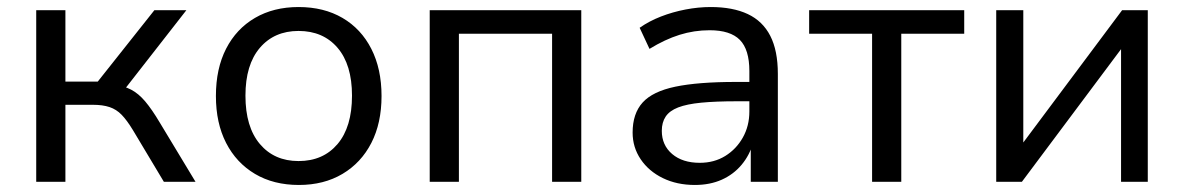

<svg xmlns="http://www.w3.org/2000/svg" viewBox="-20 -517 3368 546"><path d="M83 0V-488H166V-285H258L419 -488H510L325 -251L304 -276Q332 -273 353 -262Q374 -251 393 -228.5Q412 -206 434 -169L536 0H446L358 -147Q341 -175 326 -190.5Q311 -206 291.5 -212.5Q272 -219 244 -219H166V0Z M830 9Q758 9 705 -22.5Q652 -54 623 -110.5Q594 -167 594 -244Q594 -322 623 -378.5Q652 -435 705 -466Q758 -497 829 -497Q901 -497 954 -466Q1007 -435 1036 -378Q1065 -321 1065 -244Q1065 -167 1036 -110.5Q1007 -54 954 -22.5Q901 9 830 9ZM829 -59Q899 -59 940 -107.5Q981 -156 981 -245Q981 -333 940 -381Q899 -429 829 -429Q760 -429 719 -381Q678 -333 678 -245Q678 -156 719 -107.5Q760 -59 829 -59Z M1202 0V-488H1633V0H1550V-421H1285V0Z M1956 9Q1905 9 1865 -10.5Q1825 -30 1802 -64Q1779 -98 1779 -140Q1779 -194 1807.5 -225.5Q1836 -257 1900.5 -270.5Q1965 -284 2073 -284H2125V-229H2075Q2015 -229 1974 -225Q1933 -221 1908.5 -211.5Q1884 -202 1873 -185.5Q1862 -169 1862 -145Q1862 -104 1891.5 -79Q1921 -54 1970 -54Q2011 -54 2042.5 -73.5Q2074 -93 2092.5 -126Q2111 -159 2111 -200V-315Q2111 -376 2084 -403.5Q2057 -431 1998 -431Q1954 -431 1912.5 -418Q1871 -405 1827 -378L1799 -438Q1826 -457 1859.5 -470Q1893 -483 1929.5 -490Q1966 -497 2001 -497Q2064 -497 2106.5 -477Q2149 -457 2170.5 -415Q2192 -373 2192 -307V0H2115V-112H2122Q2112 -76 2089 -48.5Q2066 -21 2032.5 -6Q1999 9 1956 9Z M2460 0V-421H2281V-488H2722V-421H2543V0Z M2813 0V-488H2890V-85H2870L3171 -488H3244V0H3168V-404H3188L2886 0Z"/></svg>

Font: Nunito Sans 11pt
Style: Regular
Weight: 400
Version: Version 3.101;gftools[0.9.27]